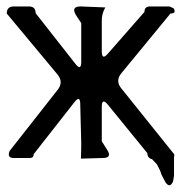

<svg xmlns="http://www.w3.org/2000/svg" viewBox="-41 -504 561 584"><path d="M205.1 -21.5Q206.1 -44.9 206.1 -68.4L203.1 -186.5Q203.1 -215.8 185.5 -193.4L61.5 -35.2Q61.5 -23.4 49.8 -23.4H1Q-20.5 -23.4 -11.7 -44.9L134.8 -231.4Q152.3 -253.9 134.8 -276.4L-20.5 -462.9Q-20.5 -484.4 1 -484.4H46.9Q67.4 -484.4 67.4 -463.9L188.5 -309.6Q206.1 -287.1 206.1 -316.4V-433.6L189.5 -459Q174.8 -484.4 204.1 -484.4L279.3 -481.4Q268.6 -462.9 268.6 -441.4V-348.6Q268.6 -319.3 287.1 -340.8L398.4 -467.8Q398.4 -484.4 415 -484.4H474.6L487.3 -478.5Q496.1 -462.9 477.5 -462.9L328.1 -281.2Q309.6 -258.8 327.1 -236.3L489.3 -34.2L488.3 -23.4V18.6V30.3L485.4 47.9Q475.6 70.3 461.9 49.8L450.2 27.3L446.3 15.6L436.5 -3.9L421.9 -19.5Q407.2 -23.4 407.2 -38.1L287.1 -185.5Q268.6 -208 268.6 -178.7V-74.2L285.2 -47.9Q300.8 -23.4 271.5 -23.4Z"/></svg>

Font: B2 Hana
Style: Regular
Weight: 500
Version: 2020-08-05; (max)